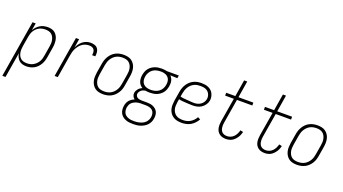

<svg xmlns="http://www.w3.org/2000/svg" viewBox="-91 -1420 4159 2327"><g transform="rotate(20 1988.5 -256.0)"><path d="M-23 215 99 -520H140L124 -426Q136 -449 155 -469Q174 -489 197 -503Q220 -517 245.5 -522.5Q271 -528 295 -528Q322 -528 347.5 -521Q373 -514 391 -497.5Q409 -481 420.5 -458.5Q432 -436 436 -410.5Q440 -385 439 -358Q438 -331 433 -305L413 -185Q409 -160 401.5 -136Q394 -112 381 -89.5Q368 -67 349 -47.5Q330 -28 307 -15.5Q284 -3 259 2.5Q234 8 210 8Q183 8 158.5 1Q134 -6 115.5 -22.5Q97 -39 86.5 -62Q76 -85 72 -110L18 215ZM204 -29Q224 -29 245 -33.5Q266 -38 284.5 -48.5Q303 -59 319.5 -75Q336 -91 347 -110Q358 -129 364 -149.5Q370 -170 373 -191L393 -311Q397 -333 398 -354.5Q399 -376 395 -397Q391 -418 381.5 -436.5Q372 -455 356 -468Q340 -481 319.5 -486Q299 -491 277 -491Q257 -491 236.5 -487Q216 -483 196.5 -472.5Q177 -462 161.5 -446.5Q146 -431 135 -412.5Q124 -394 118 -373.5Q112 -353 109 -333L89 -213Q85 -191 84 -169Q83 -147 86.5 -126Q90 -105 99 -86Q108 -67 123.5 -53.5Q139 -40 160 -34.5Q181 -29 204 -29Z M573 0 659 -520H700L681 -405Q692 -430 708.5 -453Q725 -476 747 -493.5Q769 -511 795.5 -519.5Q822 -528 847 -528Q874 -528 899 -520Q924 -512 939 -492Q954 -472 956.5 -445.5Q959 -419 955 -392H914Q917 -411 916 -430Q915 -449 905.5 -463.5Q896 -478 878.5 -484.5Q861 -491 841 -491Q818 -491 794.5 -484Q771 -477 750.5 -462Q730 -447 714.5 -426.5Q699 -406 688 -383.5Q677 -361 671.5 -337.5Q666 -314 662 -291L614 0Z M1199 8Q1171 8 1144 2Q1117 -4 1096 -19Q1075 -34 1061 -56.5Q1047 -79 1040.5 -105Q1034 -131 1035 -159Q1036 -187 1040 -215L1060 -335Q1064 -361 1072.5 -385.5Q1081 -410 1095 -433Q1109 -456 1129 -475Q1149 -494 1173 -506Q1197 -518 1223 -523Q1249 -528 1274 -528Q1302 -528 1329 -522Q1356 -516 1377 -501Q1398 -486 1412.5 -463.5Q1427 -441 1433 -415Q1439 -389 1438.5 -361Q1438 -333 1433 -305L1413 -185Q1409 -159 1401 -134.5Q1393 -110 1378.5 -87Q1364 -64 1344 -45Q1324 -26 1300 -14Q1276 -2 1250 3Q1224 8 1199 8ZM1201 -29Q1221 -29 1242 -33Q1263 -37 1282.5 -47.5Q1302 -58 1318.5 -74.5Q1335 -91 1346 -110Q1357 -129 1363.5 -149.5Q1370 -170 1373 -191L1393 -311Q1397 -333 1398 -355Q1399 -377 1394.5 -398Q1390 -419 1380 -437.5Q1370 -456 1354 -468.5Q1338 -481 1317 -486Q1296 -491 1273 -491Q1253 -491 1232 -487Q1211 -483 1191 -472.5Q1171 -462 1155 -445.5Q1139 -429 1127.5 -410Q1116 -391 1110 -370.5Q1104 -350 1100 -329L1080 -209Q1077 -187 1075.5 -165Q1074 -143 1078.5 -122Q1083 -101 1093 -82.5Q1103 -64 1119 -51.5Q1135 -39 1156.5 -34Q1178 -29 1201 -29Z M1665 223Q1639 223 1614.5 220Q1590 217 1567.5 208Q1545 199 1527 184Q1509 169 1498 148Q1487 127 1484.5 102.5Q1482 78 1486 52Q1489 34 1496 15.5Q1503 -3 1516 -18.5Q1529 -34 1546.5 -45.5Q1564 -57 1582 -64Q1565 -76 1555.5 -96.5Q1546 -117 1550 -141Q1552 -154 1559 -167.5Q1566 -181 1575.5 -192Q1585 -203 1597.5 -211.5Q1610 -220 1623 -226Q1605 -237 1591.5 -253Q1578 -269 1571.5 -289Q1565 -309 1564 -331.5Q1563 -354 1567 -376Q1571 -398 1579 -419.5Q1587 -441 1601.5 -459.5Q1616 -478 1635 -491.5Q1654 -505 1676 -513.5Q1698 -522 1720 -525Q1742 -528 1764 -528Q1779 -528 1794 -526.5Q1809 -525 1823 -522L1830 -520H1986L1980 -483L1888 -487Q1900 -475 1908.5 -460Q1917 -445 1921 -427.5Q1925 -410 1924.5 -392Q1924 -374 1921 -356Q1917 -334 1909 -312.5Q1901 -291 1886.5 -272.5Q1872 -254 1852.5 -240Q1833 -226 1811.5 -218Q1790 -210 1767.5 -207Q1745 -204 1724 -204Q1710 -204 1696.5 -205Q1683 -206 1669 -209Q1657 -207 1643.5 -202.5Q1630 -198 1619 -189.5Q1608 -181 1599.5 -169Q1591 -157 1589 -144Q1586 -129 1592.5 -115.5Q1599 -102 1610.5 -94.5Q1622 -87 1636.5 -84.5Q1651 -82 1666 -81H1731Q1753 -81 1774.5 -78Q1796 -75 1815 -66.5Q1834 -58 1850 -44Q1866 -30 1874.5 -11Q1883 8 1884.5 30Q1886 52 1882 74Q1879 97 1868.5 119.5Q1858 142 1841 160Q1824 178 1802 190.5Q1780 203 1757.5 210.5Q1735 218 1711.5 220.5Q1688 223 1665 223ZM1724 -240Q1750 -240 1777 -246.5Q1804 -253 1827 -269.5Q1850 -286 1863.5 -310.5Q1877 -335 1881 -361Q1886 -386 1882.5 -410.5Q1879 -435 1864.5 -453Q1850 -471 1828 -480Q1806 -489 1781 -491H1763Q1737 -491 1710.5 -485Q1684 -479 1661.5 -462.5Q1639 -446 1625 -421Q1611 -396 1607 -370Q1602 -343 1607 -317Q1612 -291 1629 -273Q1646 -255 1671.5 -247.5Q1697 -240 1724 -240ZM1665 186Q1683 186 1702 184Q1721 182 1739.5 176.5Q1758 171 1776.5 161.5Q1795 152 1809 137.5Q1823 123 1831.5 105Q1840 87 1843 68Q1847 44 1841.5 20.5Q1836 -3 1819 -18Q1802 -33 1778.5 -38.5Q1755 -44 1731 -44H1665Q1650 -44 1634.5 -41.5Q1619 -39 1604 -33.5Q1589 -28 1575.5 -19.5Q1562 -11 1551 1Q1540 13 1534 28Q1528 43 1525 58Q1522 77 1524.5 96Q1527 115 1535 131Q1543 147 1558 158Q1573 169 1590.5 175.5Q1608 182 1626.5 184Q1645 186 1665 186Z M2213 8Q2184 8 2156 2.5Q2128 -3 2105 -17.5Q2082 -32 2066 -54Q2050 -76 2042.5 -102.5Q2035 -129 2035.5 -157.5Q2036 -186 2040 -215L2060 -335Q2064 -361 2072.5 -386Q2081 -411 2095.5 -434Q2110 -457 2130.5 -476Q2151 -495 2175.5 -507Q2200 -519 2225.5 -523.5Q2251 -528 2277 -528Q2300 -528 2323.5 -524.5Q2347 -521 2367.5 -511.5Q2388 -502 2404.5 -487Q2421 -472 2430.5 -452Q2440 -432 2444 -409Q2448 -386 2444 -363Q2439 -334 2421 -308Q2403 -282 2377.5 -265Q2352 -248 2323 -242Q2294 -236 2265 -236Q2242 -236 2219.5 -237.5Q2197 -239 2175 -240Q2153 -241 2130.5 -243Q2108 -245 2087 -251L2080 -209Q2077 -186 2076 -163Q2075 -140 2080.5 -119Q2086 -98 2098 -80Q2110 -62 2128 -50Q2146 -38 2168.5 -33.5Q2191 -29 2214 -29Q2237 -29 2261 -34Q2285 -39 2307.5 -52Q2330 -65 2348 -84Q2366 -103 2378 -125L2411 -108Q2396 -82 2375 -59Q2354 -36 2327.5 -20.5Q2301 -5 2271 1.5Q2241 8 2213 8ZM2270 -270Q2292 -270 2314 -275.5Q2336 -281 2355.5 -294Q2375 -307 2387.5 -326.5Q2400 -346 2404 -368Q2407 -386 2404 -403Q2401 -420 2393.5 -435Q2386 -450 2373.5 -461.5Q2361 -473 2345.5 -479.5Q2330 -486 2312.5 -488.5Q2295 -491 2277 -491Q2256 -491 2234.5 -487.5Q2213 -484 2193 -473.5Q2173 -463 2156.5 -447Q2140 -431 2128.5 -411.5Q2117 -392 2110.5 -371Q2104 -350 2100 -329L2093 -288Q2113 -282 2136 -279.5Q2159 -277 2181 -276Q2203 -275 2225 -272.5Q2247 -270 2270 -270Z M2784 8Q2761 8 2739.5 2.5Q2718 -3 2700.5 -15.5Q2683 -28 2672 -46.5Q2661 -65 2657 -86.5Q2653 -108 2653.5 -131Q2654 -154 2658 -177L2709 -483H2597V-520H2715L2750 -735H2790L2755 -520H2947V-483H2749L2697 -171Q2694 -154 2693.5 -137Q2693 -120 2695.5 -104Q2698 -88 2705 -73Q2712 -58 2724 -48Q2736 -38 2752 -33.5Q2768 -29 2785 -29Q2808 -29 2831 -38.5Q2854 -48 2871 -66Q2888 -84 2898.5 -106Q2909 -128 2915 -151L2952 -143Q2947 -124 2939.5 -105Q2932 -86 2920.5 -69Q2909 -52 2894 -36.5Q2879 -21 2861.5 -11Q2844 -1 2823.5 3.5Q2803 8 2784 8Z M3284 8Q3261 8 3239.5 2.5Q3218 -3 3200.5 -15.5Q3183 -28 3172 -46.5Q3161 -65 3157 -86.5Q3153 -108 3153.5 -131Q3154 -154 3158 -177L3209 -483H3097V-520H3215L3250 -735H3290L3255 -520H3447V-483H3249L3197 -171Q3194 -154 3193.5 -137Q3193 -120 3195.5 -104Q3198 -88 3205 -73Q3212 -58 3224 -48Q3236 -38 3252 -33.5Q3268 -29 3285 -29Q3308 -29 3331 -38.5Q3354 -48 3371 -66Q3388 -84 3398.5 -106Q3409 -128 3415 -151L3452 -143Q3447 -124 3439.5 -105Q3432 -86 3420.5 -69Q3409 -52 3394 -36.5Q3379 -21 3361.5 -11Q3344 -1 3323.5 3.5Q3303 8 3284 8Z M3699 8Q3671 8 3644 2Q3617 -4 3596 -19Q3575 -34 3561 -56.5Q3547 -79 3540.5 -105Q3534 -131 3535 -159Q3536 -187 3540 -215L3560 -335Q3564 -361 3572.5 -385.5Q3581 -410 3595 -433Q3609 -456 3629 -475Q3649 -494 3673 -506Q3697 -518 3723 -523Q3749 -528 3774 -528Q3802 -528 3829 -522Q3856 -516 3877 -501Q3898 -486 3912.5 -463.5Q3927 -441 3933 -415Q3939 -389 3938.5 -361Q3938 -333 3933 -305L3913 -185Q3909 -159 3901 -134.5Q3893 -110 3878.5 -87Q3864 -64 3844 -45Q3824 -26 3800 -14Q3776 -2 3750 3Q3724 8 3699 8ZM3701 -29Q3721 -29 3742 -33Q3763 -37 3782.5 -47.5Q3802 -58 3818.5 -74.5Q3835 -91 3846 -110Q3857 -129 3863.5 -149.5Q3870 -170 3873 -191L3893 -311Q3897 -333 3898 -355Q3899 -377 3894.5 -398Q3890 -419 3880 -437.5Q3870 -456 3854 -468.5Q3838 -481 3817 -486Q3796 -491 3773 -491Q3753 -491 3732 -487Q3711 -483 3691 -472.5Q3671 -462 3655 -445.5Q3639 -429 3627.5 -410Q3616 -391 3610 -370.5Q3604 -350 3600 -329L3580 -209Q3577 -187 3575.5 -165Q3574 -143 3578.5 -122Q3583 -101 3593 -82.5Q3603 -64 3619 -51.5Q3635 -39 3656.5 -34Q3678 -29 3701 -29Z"/></g></svg>

Font: Iosevka SS18 Extralight
Style: Italic
Weight: 200
Italic angle: -9°
Monospace: yes
Designer: Belleve Invis
Foundry: Belleve Invis
Version: Version 25.1.1; ttfautohint (v1.8.4)